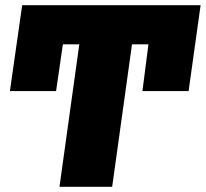

<svg xmlns="http://www.w3.org/2000/svg" viewBox="-20 -716 789 736"><path d="M284 -546H221L195 -367H18L65 -696H749L703 -367H526L549 -546H486L410 0H208Z"/></svg>

Font: FiraGO Heavy
Style: Italic
Weight: 900
Italic angle: -8°
Designer: bBox Type GmbH
Foundry: bBox Type GmbH
Version: Version 1.001